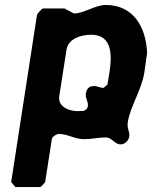

<svg xmlns="http://www.w3.org/2000/svg" viewBox="-20 -554 613 774"><path d="M162 180 189 7C191 -5 209 -14 218 -14C253 -14 281 7 319 7C350 7 378 0 407 0C431 0 442 28 466 28C483 28 498 14 501 -3C504 -24 491 -37 495 -60C505 -127 551 -190 562 -263C564 -275 571 -329 573 -340C569 -442 520 -534 406 -534C364 -534 319 -500 280 -500H277L240 -520H154C149 -520 130 -499 129 -493L25 180L42 200H142C146 200 161 181 162 180ZM391 -200C388 -201 368 -206 365 -207H358C337 -207 329 -194 326 -176C323 -157 337 -145 334 -126C333 -117 329 -112 317 -107C314 -107 296 -106 293 -106C258 -106 212 -124 219 -167L248 -353C255 -401 312 -414 348 -414C431 -414 432 -334 422 -267C421 -259 414 -221 413 -213L398 -200Z"/></svg>

Font: Asimov Print
Style: CIt
Weight: 500
Designer: Google
Version: Version 2.000980: 2014